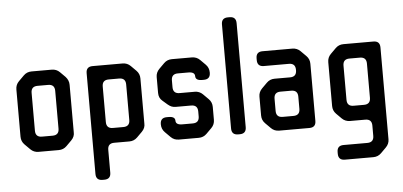

<svg xmlns="http://www.w3.org/2000/svg" viewBox="-58 -832 2467 1175"><g transform="rotate(-5 1176.0 -245.0)"><path d="M103 -11Q123 9 152 9H276Q305 9 325 -11L357 -43Q379 -65 377 -93V-383Q377 -411 357 -433L325 -465Q305 -485 276 -485H152Q123 -485 103 -465L70 -432Q50 -412 50 -383V-93Q50 -64 70 -44ZM141 -122V-354Q141 -394 181 -394H246Q286 -394 286 -354V-122Q286 -82 246 -82H181Q141 -82 141 -122Z M527 214H538Q578 214 578 174V34Q578 -6 618 -6H711Q740 -6 760 -26L792 -58Q814 -80 812 -108V-384Q812 -413 792 -433L760 -465Q740 -485 711 -485H527Q487 -485 487 -445V174Q487 214 527 214ZM578 -137V-355Q578 -395 618 -395H682Q722 -395 722 -355V-137Q722 -97 682 -97H618Q578 -97 578 -137Z M965 -11Q985 9 1014 9H1136Q1165 9 1185 -11L1218 -44Q1238 -64 1238 -93V-172Q1238 -201 1218 -221L1185 -254Q1165 -274 1136 -274H1043Q1003 -274 1003 -314V-355Q1003 -395 1043 -395H1107Q1147 -395 1147 -369Q1147 -342 1187 -342H1198Q1238 -342 1238 -382V-384Q1238 -413 1218 -433L1186 -465Q1166 -485 1136 -485H1014Q985 -485 965 -465L933 -433Q912 -412 912 -384V-286Q912 -255 934 -237L964 -211Q976 -201 987 -196.5Q998 -192 1013 -192H1107Q1147 -192 1147 -152V-122Q1147 -82 1107 -82H1043Q1003 -82 1003 -108Q1003 -134 963 -134H952Q912 -134 912 -94V-93Q912 -64 932 -44Z M1378 9H1388Q1428 9 1428 -31V-670Q1428 -710 1388 -710H1378Q1338 -710 1338 -670V-31Q1338 9 1378 9Z M1581 -12Q1601 8 1630 8H1816Q1856 8 1856 -32V-383Q1856 -412 1836 -432L1803 -465Q1783 -485 1754 -485H1571Q1531 -485 1531 -445V-434Q1531 -394 1571 -394H1725Q1765 -394 1765 -354V-351Q1765 -311 1725 -311H1630Q1601 -311 1581 -291L1549 -259Q1528 -238 1528 -210V-94Q1528 -65 1548 -45ZM1619 -114V-189Q1619 -229 1659 -229H1725Q1765 -229 1765 -189V-114Q1765 -74 1725 -74H1659Q1619 -74 1619 -114Z M1975 180Q1975 220 2015 220H2190Q2219 220 2239 200L2271 168Q2292 147 2292 119V-445Q2292 -485 2252 -485H2068Q2039 -485 2019 -465L1986 -432Q1966 -412 1966 -383V-114Q1966 -85 1986 -65L2018 -33Q2038 -13 2068 -13H2161Q2201 -13 2201 27V90Q2201 130 2161 130H2015Q1975 130 1975 170ZM2057 -144V-354Q2057 -394 2097 -394H2161Q2201 -394 2201 -354V-144Q2201 -104 2161 -104H2097Q2057 -104 2057 -144Z"/></g></svg>

Font: WD-XL Lubrifont TC
Style: Regular
Weight: 400
Designer: [WD-XL Lubrifont] Copyright 2020-2022 (c) NightFurySL2001, Skr-ZERO; [ZCOOL QingKe HuangYou] Copyright 2018-2022 (c) The
Version: Version 2.001;hotconv 1.1.1;makeotfexe 2.6.0